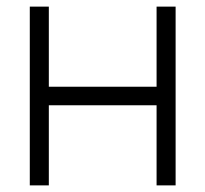

<svg xmlns="http://www.w3.org/2000/svg" viewBox="-20 -560 620 580"><path d="M127.5 0V-242H453V0H510.5V-540H453V-298H127.5V-540H70V0Z"/></svg>

Font: Vela Sans Light
Style: Regular
Weight: 300
Designer: Principal design: Mikhail Sharanda - project Manrope.
Design modification: Ravid Balaliev
Foundry: Mikhail Sharanda
Version: Version 1.001